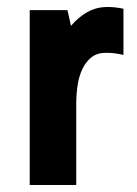

<svg xmlns="http://www.w3.org/2000/svg" viewBox="-20 -529 393 549"><path d="M65 0V-500H173L183 -455Q203 -479 229 -494Q255 -509 287 -509Q310 -509 333 -504V-372Q320 -375 308.5 -376.5Q297 -378 283 -378Q258 -378 242 -365.5Q226 -353 216 -332.5Q206 -312 202 -286Q198 -260 198 -233V0Z"/></svg>

Font: Share
Style: Bold
Weight: 700
Designer: Ralph du Carrois
Version: Version 1.002